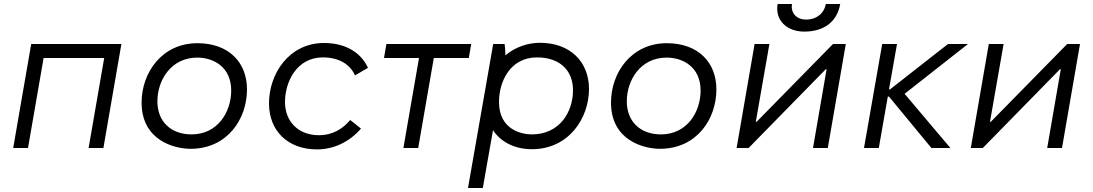

<svg xmlns="http://www.w3.org/2000/svg" viewBox="-20 -740 5466 960"><path d="M46 0H120L198 -450H501L423 0H497L587 -520H136Z M933 4C1117 4 1215 -145 1215 -293C1215 -428 1124 -524 967 -524C790 -524 688 -377 688 -227C688 -38 851 4 933 4ZM938 -68C834 -68 767 -133 767 -233C767 -340 836 -452 966 -452C1047 -452 1136 -406 1136 -287C1136 -181 1069 -68 938 -68Z M1565 7C1647 7 1726 -29 1785 -97L1731 -140C1695 -97 1645 -64 1574 -64C1472 -64 1405 -132 1405 -230C1405 -331 1464 -453 1594 -453C1677 -453 1731 -417 1755 -363L1820 -401C1783 -480 1705 -525 1600 -525C1426 -525 1325 -372 1325 -223C1325 -86 1419 7 1565 7Z M1900 -450H2075L1997 0H2071L2149 -450H2324L2336 -520H1912Z M2320 200H2394L2445 -89C2484 -30 2553 6 2640 6C2823 6 2925 -148 2925 -295C2925 -432 2830 -526 2680 -526C2619 -526 2556 -505 2507 -463C2507 -485 2505 -508 2503 -520H2446ZM2639 -68C2589 -68 2475 -91 2475 -230C2475 -334 2532 -453 2665 -453C2776 -453 2845 -391 2845 -289C2845 -181 2779 -68 2639 -68Z M3280 4C3464 4 3562 -145 3562 -293C3562 -428 3471 -524 3314 -524C3137 -524 3035 -377 3035 -227C3035 -38 3198 4 3280 4ZM3285 -68C3181 -68 3114 -133 3114 -233C3114 -340 3183 -452 3313 -452C3394 -452 3483 -406 3483 -287C3483 -181 3416 -68 3285 -68Z M3663 0H3723L4109 -394H4113L4045 0H4119L4209 -520H4145L3763 -131H3759L3827 -520H3753ZM4001 -582C4106 -582 4167 -637 4181 -720H4109C4101 -673 4062 -642 4011 -642C3965 -642 3932 -673 3940 -720H3868C3854 -637 3916 -582 4001 -582Z M4300 0H4374L4419 -257H4425L4637 0H4732L4503 -271L4820 -520H4720L4430 -293H4425L4465 -520H4391Z M4834 0H4894L5280 -394H5284L5216 0H5290L5380 -520H5316L4934 -131H4930L4998 -520H4924Z"/></svg>

Font: Fixel Display
Style: Italic
Weight: 400
Italic angle: -10°
Designer: AlfaBravo + MacPaw
Foundry: Kyrylo Tkachov, Marchela Mozhyna, Serhii Makarenko, Maria Weinstein, Zakhar Kryvoshyya
Version: Version 1.210;Glyphs 3.2 (3217)